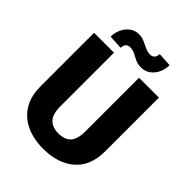

<svg xmlns="http://www.w3.org/2000/svg" viewBox="-253 -1032 1172 1172"><g transform="rotate(45 332.5 -446.0)"><path d="M439.9 -710.9H611.3V-246.6Q611.3 -121.6 535.2 -55.9Q459 9.8 332.5 9.8Q249 9.8 185.8 -19.5Q122.6 -48.8 87.2 -106.2Q51.8 -163.6 51.8 -246.6V-710.9H223.6V-246.6Q223.6 -180.7 252 -151.4Q280.3 -122.1 332.5 -122.1Q385.3 -122.1 412.6 -151.4Q439.9 -180.7 439.9 -246.6ZM426.8 -902.3 517.6 -897Q517.6 -861.3 503.2 -831.1Q488.8 -800.8 463.4 -782.2Q438 -763.7 404.8 -763.7Q374.5 -763.7 353.3 -773.9Q332 -784.2 312.7 -794.4Q293.5 -804.7 268.6 -804.7Q253.4 -804.7 242.4 -793.9Q231.4 -783.2 231.4 -760.7L139.6 -765.6Q139.6 -800.3 154.1 -830.8Q168.5 -861.3 193.8 -880.1Q219.2 -898.9 252.4 -898.9Q277.8 -898.9 299.8 -888.9Q321.8 -878.9 343.3 -868.7Q364.7 -858.4 388.2 -858.4Q403.8 -858.4 415.3 -869.1Q426.8 -879.9 426.8 -902.3Z"/></g></svg>

Font: Vazirmatn RD UI FD Black
Style: Regular
Weight: 900
Designer: Saber Rastikerdar
Foundry: Saber Rastikerdar
Version: Version 33.003